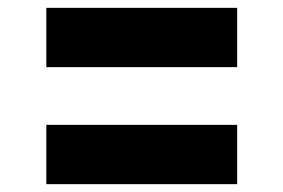

<svg xmlns="http://www.w3.org/2000/svg" viewBox="-20 -610 722 489"><path d="M584 -590V-439H98V-590ZM98 -292H584V-141H98Z"/></svg>

Font: SUIT Heavy
Style: Regular
Weight: 900
Designer: Sunn Youn; Korean Glyphs from Source Han Sans (Sandoll Communications; Soo-young Jang, Joo-yeon Kang)
Foundry: Sunn
Version: Version 1.006